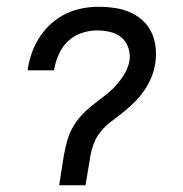

<svg xmlns="http://www.w3.org/2000/svg" viewBox="-20 -548 540 568"><path d="M155 0 169 -89Q173 -110 178.5 -130.5Q184 -151 194.5 -170Q205 -189 220 -205.5Q235 -222 252.5 -236Q270 -250 288 -263.5Q306 -277 321 -293Q336 -309 347.5 -328Q359 -347 363 -368Q366 -388 359.5 -407Q353 -426 339 -437.5Q325 -449 306 -453.5Q287 -458 266 -458Q245 -458 222 -450.5Q199 -443 182 -427Q165 -411 155 -389.5Q145 -368 141 -346L140 -340H62L63 -349Q67 -373 76 -396.5Q85 -420 99.5 -441.5Q114 -463 133.5 -480Q153 -497 176.5 -508Q200 -519 224 -523.5Q248 -528 272 -528Q296 -528 319.5 -524.5Q343 -521 364 -512Q385 -503 402 -487.5Q419 -472 428.5 -451.5Q438 -431 440.5 -407Q443 -383 439 -359Q436 -339 427.5 -318.5Q419 -298 406.5 -280Q394 -262 378 -246Q362 -230 344.5 -216Q327 -202 309 -188.5Q291 -175 277 -157.5Q263 -140 256 -119.5Q249 -99 246 -78L233 0Z"/></svg>

Font: Iosevka Term Curly Oblique
Style: Regular
Weight: 400
Italic angle: -9°
Designer: Belleve Invis
Foundry: Belleve Invis
Version: Version 32.3.0